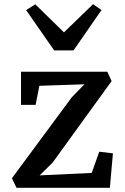

<svg xmlns="http://www.w3.org/2000/svg" viewBox="-20 -899 599 919"><path d="M239.3 -657.7 105 -850.6 148.9 -878.4 286.1 -744.1 425.3 -878.9 465.8 -851.1 332 -657.7ZM37.1 -45.9 323.7 -433.6 384.3 -495.6 168.5 -488.3 150.4 -397H80.6V-555.7H493.7L514.2 -510.7L231.4 -120.1L169.9 -59.6L418.9 -71.3L455.1 -172.9L520.5 -165L505.9 0H59.1Z"/></svg>

Font: HaufeMerriweather
Style: Regular
Weight: 400
Designer: Eben Sorkin ( eben@eyebytes.com )
Foundry: Eben Sorkin
Version: Version 1.56